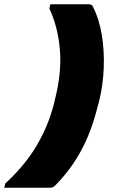

<svg xmlns="http://www.w3.org/2000/svg" viewBox="-117 -770 537 903"><path d="M143 102Q136 109 130 111Q124 113 116 113H-97L-92 93Q0 8 55 -84.5Q110 -177 137 -283L142 -305Q174 -430 164.5 -538Q155 -646 115 -730L120 -750H299Q306 -750 311.5 -748Q317 -746 320 -739Q349 -682 361.5 -607.5Q374 -533 371 -451Q368 -369 348 -289L342 -268Q314 -154 265.5 -63.5Q217 27 143 102Z"/></svg>

Font: Recursive Sn Lnr St Blk
Style: Italic
Weight: 900
Italic angle: -15°
Version: Version 1.079;hotconv 1.0.112;makeotfexe 2.5.65598; ttfautoh